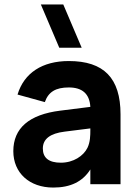

<svg xmlns="http://www.w3.org/2000/svg" viewBox="-20 -830 623 865"><path d="M247 -615H348L265 -810H164ZM290 -555C170.5 -555 88.5 -501.5 59 -404L182 -370C198 -416 231 -436 290 -436C350 -436 383.5 -408 387 -348.5L251.5 -331.5C111 -314 40 -252.5 40 -149C40 -51 112.5 15 220 15C298 15 352.5 -12 387 -66.5V0H523V-315C523 -478 448 -555 290 -555ZM387 -251.5V-244C387 -220 386.5 -189.5 374 -164C356 -127.5 311 -97 254 -97C200.5 -97 173 -118.5 173 -161C173 -203.5 205.5 -229 271.5 -237Z"/></svg>

Font: Vela Sans ExtBd
Style: Regular
Weight: 800
Designer: Principal design: Mikhail Sharanda - project Manrope.
Design modification: Ravid Balaliev
Foundry: Mikhail Sharanda
Version: Version 1.001